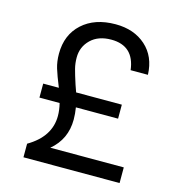

<svg xmlns="http://www.w3.org/2000/svg" viewBox="-106 -808 837 901"><g transform="rotate(15 312.0 -357.5)"><path d="M556 -76V0H89V-66Q195 -128 195 -229Q195 -258 187 -290H89V-358H165Q143 -412 133.5 -443.5Q124 -475 124 -513Q124 -605 184.5 -660Q245 -715 346 -715Q436 -715 493 -664Q550 -613 553 -525H469Q455 -640 345 -640Q282 -640 245.5 -604.5Q209 -569 209 -517Q209 -489 215.5 -463.5Q222 -438 237 -392L249 -358H471V-290H266Q271 -260 271 -232Q271 -136 199 -76Z"/></g></svg>

Font: CBA Beacon Sans
Style: Regular
Weight: 400
Designer: Wei Huang
Foundry: Wei Huang
Version: Version 1.002